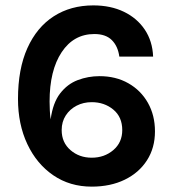

<svg xmlns="http://www.w3.org/2000/svg" viewBox="-20 -682 647 716"><path d="M322 14Q240.6 14 178.6 -28.4Q116.7 -70.8 81.9 -144.7Q47.1 -218.6 47.1 -313Q47.1 -424.6 82.1 -502.5Q117.2 -580.5 180.4 -621.2Q243.7 -661.9 328.1 -661.9Q392.6 -661.9 442 -638.1Q491.3 -614.3 520 -571.4Q548.7 -528.5 551 -471H425Q419.7 -509.9 397 -532.5Q374.3 -555.1 332 -555.1Q254.8 -555.1 209.9 -487.3Q164.9 -419.5 164.9 -303Q164.9 -288.1 165.8 -270.4Q166.6 -252.8 168.9 -236.9Q177.1 -298.5 204.2 -333.6Q231.3 -368.7 269.9 -383.3Q308.6 -398 351.1 -398Q412 -398 458.6 -371.5Q505.2 -345.1 531.6 -298.5Q557.9 -251.9 557.9 -192Q557.9 -130.6 528.1 -84.2Q498.3 -37.7 445.2 -11.9Q392.1 14 322 14ZM322 -93.9Q369.2 -93.9 402.6 -122.3Q435.9 -150.7 435.9 -196.9Q435.9 -245.7 402.6 -273.3Q369.2 -301 322 -301Q291.1 -301 265.7 -287.9Q240.4 -274.8 225.2 -251.4Q210 -228 210 -196.9Q210 -150.7 242.7 -122.3Q275.5 -93.9 322 -93.9Z"/></svg>

Font: Karla
Style: Regular
Weight: 400
Designer: Jonathan Pinhorn
Version: Version 2.004;gftools[0.9.33]